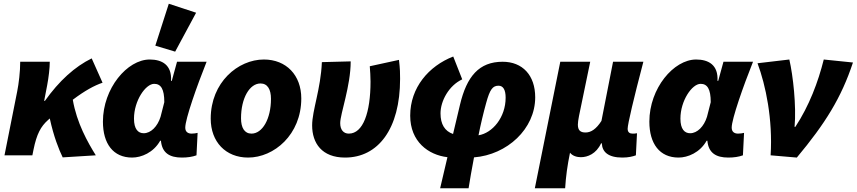

<svg xmlns="http://www.w3.org/2000/svg" viewBox="-20 -830 4578 1026"><path d="M4 0H153L159 -30C176 -114 198 -154 236 -188C240 -191 243 -194 246 -197C267 -100 295 -30 315 11L492 0C449 -69 390 -173 369 -297C434 -346 484 -373 528 -388L470 -518C380 -474 296 -398 220 -291H216L232 -374C240 -416 246 -467 246 -500H88C88 -446 80 -382 72 -342Z M686 12C735 12 800 -14 836 -78H840C846 -12 887 12 952 12C982 12 1008 8 1030 0L1036 -120C1026 -118 1018 -116 1004 -116C986 -116 970 -124 970 -148C970 -194 1032 -370 1084 -500H926L898 -398H894C899 -483 846 -512 780 -512C660 -512 530 -358 530 -180C530 -62 585 12 686 12ZM748 -118C718 -118 696 -140 696 -196C696 -292 758 -382 804 -382C840 -382 858 -354 858 -284L838 -206C822 -154 786 -118 748 -118ZM916 -554 1028 -762 882 -810 810 -586Z M1306 12C1444 12 1590 -110 1590 -304C1590 -428 1510 -512 1390 -512C1252 -512 1106 -390 1106 -196C1106 -72 1186 12 1306 12ZM1324 -116C1286 -116 1268 -148 1268 -198C1268 -306 1314 -384 1372 -384C1410 -384 1428 -352 1428 -302C1428 -194 1382 -116 1324 -116Z M1824 12C2000 12 2118 -140 2118 -409C2118 -436 2118 -460 2112 -510L1956 -476C1958 -450 1960 -420 1960 -394C1960 -228 1920 -116 1844 -116C1816 -116 1798 -136 1798 -172C1798 -222 1854 -370 1854 -502L1700 -498C1694 -354 1648 -240 1648 -160C1648 -65 1700 12 1824 12Z M2578 -280C2598 -353 2613 -372 2644 -372C2669 -372 2682 -350 2682 -308C2682 -203 2612 -119 2537 -107C2549 -167 2563 -226 2578 -280ZM2332 176H2484C2491 132 2501 74 2513 11C2690 -3 2840 -141 2840 -310C2840 -428 2772 -500 2666 -500C2540 -500 2474 -422 2438 -270L2401 -114C2357 -129 2334 -166 2334 -224C2334 -291 2379 -373 2450 -406L2402 -528C2271 -477 2172 -362 2172 -212C2172 -73 2269 -2 2371 10Z M2838 176H3000C3004 112 3012 54 3026 -14C3040 4 3064 10 3084 10C3120 10 3166 -8 3192 -64H3196C3198 -18 3230 12 3306 12C3338 12 3362 6 3378 0L3384 -118C3376 -116 3366 -116 3360 -116C3346 -116 3334 -122 3334 -142C3334 -166 3366 -302 3418 -500H3256L3194 -184C3166 -140 3138 -122 3109 -122C3082 -122 3068 -133 3068 -164C3068 -172 3070 -192 3074 -210L3134 -500H2974Z M3606 12C3655 12 3720 -14 3756 -78H3760C3766 -12 3807 12 3872 12C3902 12 3928 8 3950 0L3956 -120C3946 -118 3938 -116 3924 -116C3906 -116 3890 -124 3890 -148C3890 -194 3952 -370 4004 -500H3846L3818 -398H3814C3819 -483 3766 -512 3700 -512C3580 -512 3450 -358 3450 -180C3450 -62 3505 12 3606 12ZM3668 -118C3638 -118 3616 -140 3616 -196C3616 -292 3678 -382 3724 -382C3760 -382 3778 -354 3778 -284L3758 -206C3742 -154 3706 -118 3668 -118Z M4098 0 4238 12C4390 -170 4476 -308 4538 -496L4382 -512C4352 -392 4304 -264 4230 -152H4226C4236 -264 4218 -426 4198 -512L4028 -492C4072 -374 4110 -192 4098 0Z"/></svg>

Font: Source Sans Pro Black
Style: Italic
Weight: 900
Italic angle: -11°
Designer: Paul D. Hunt
Foundry: Adobe Systems Incorporated
Version: Version 3.006;hotconv 1.0.111;makeotfexe 2.5.65597